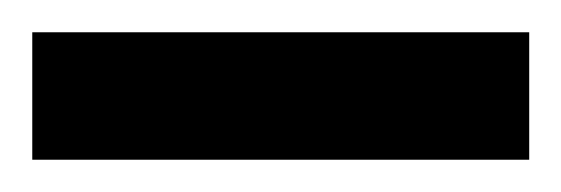

<svg xmlns="http://www.w3.org/2000/svg" viewBox="-20 -1 348 119"><path d="M0 98V19H308V98Z"/></svg>

Font: Bricolage Grotesque 12pt Condensed
Style: Regular
Weight: 400
Width: 3
Designer: Mathieu Triay
Foundry: Atelier Triay
Version: Version 1.001; ttfautohint (v1.8.4.7-5d5b);gftools[0.9.33.de